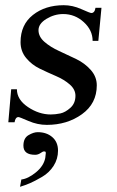

<svg xmlns="http://www.w3.org/2000/svg" viewBox="-20 -470 448 738"><path d="M70 90Q70 61 89.5 49.5Q109 38 125 38Q159 38 181 57Q203 76 203 109Q203 141 186 167.5Q169 194 141.5 210Q114 226 95.5 234Q77 242 57 248L62 220Q88 217 118 192.5Q148 168 154 137Q156 124 156 119Q156 114 154.5 113Q153 112 148 112Q145 112 135.5 118.5Q126 125 115 125Q70 125 70 90ZM223 -416Q189 -416 158.5 -397.5Q128 -379 128 -354Q128 -329 151 -309Q174 -289 207 -274Q240 -259 273 -243Q306 -227 329 -201Q352 -175 352 -142Q352 -72 295 -31Q238 10 160 10Q124 10 89.5 -5Q55 -20 51 -20Q39 -20 36 0H12L23 -127H45Q45 -87 87.5 -58.5Q130 -30 175 -30Q193 -30 212 -34Q231 -38 250.5 -55.5Q270 -73 270 -102Q270 -126 248.5 -145Q227 -164 195.5 -177.5Q164 -191 133 -206Q102 -221 80.5 -247Q59 -273 59 -308Q59 -375 106.5 -412.5Q154 -450 225 -450Q259 -450 292.5 -435Q326 -420 331 -420Q344 -420 347 -440H370L358 -313H336Q336 -354 302 -385Q268 -416 223 -416Z"/></svg>

Font: Judson
Style: Italic
Weight: 400
Italic angle: -9.5°
Version: Version 20110429